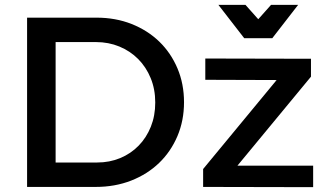

<svg xmlns="http://www.w3.org/2000/svg" viewBox="-20 -773 1352 794"><path d="M379 -700Q458 -700 524.2 -673.8Q590.5 -647.5 638.8 -600.8Q687 -554 714 -490Q741 -426 741 -350Q741 -274.5 713.8 -210.2Q686.5 -146 638 -99.2Q589.5 -52.5 522.5 -26.2Q455.5 0 376 0H92V-700ZM382 -101Q433 -101 477 -119.2Q521 -137.5 553.2 -170.5Q585.5 -203.5 603.8 -249Q622 -294.5 622 -349Q622 -404 603.2 -449.8Q584.5 -495.5 551.5 -528.8Q518.5 -562 473.8 -580.5Q429 -599 377 -599H210V-101ZM829 -531 1266 -530V-456L962 -88H1275V1L820 0V-74L1124 -442L829 -443ZM1106 -615H990L883 -753H995L1048 -693.5L1101 -753H1213Z"/></svg>

Font: Argentum Sans
Style: Regular
Weight: 400
Designer: Julieta Ulanovsky, Owen Earl, Chris M. Simpson, Rasmus Andersson, Cristiano Sobral
Foundry: The Argentum Sans Project Authors
Version: Version 3.135; ttfautohint (v1.8.4.7-5d5b-dirty)